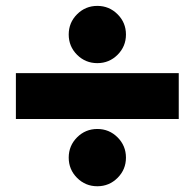

<svg xmlns="http://www.w3.org/2000/svg" viewBox="-20 -650 664 655"><path d="M214.4 -532.2Q214.4 -572.8 242.9 -601.3Q271.5 -629.9 312 -629.9Q352.5 -629.9 381.1 -601.3Q409.7 -572.8 409.7 -532.2Q409.7 -491.7 381.1 -463.1Q352.5 -434.6 312 -434.6Q271.5 -434.6 242.9 -463.1Q214.4 -491.7 214.4 -532.2ZM34.2 -244.1V-400.4H589.8V-244.1ZM214.4 -112.3Q214.4 -152.8 242.9 -181.4Q271.5 -210 312 -210Q352.5 -210 381.1 -181.4Q409.7 -152.8 409.7 -112.3Q409.7 -71.8 381.1 -43.2Q352.5 -14.6 312 -14.6Q271.5 -14.6 242.9 -43.2Q214.4 -71.8 214.4 -112.3Z"/></svg>

Font: Giphurs Black
Style: Regular
Weight: 900
Version: Version 0.920; ttfautohint (v1.8.4.7-5d5b)